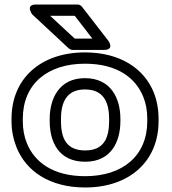

<svg xmlns="http://www.w3.org/2000/svg" viewBox="-20 -795 761 850"><path d="M356 -513C498 -513 580 -451 614 -367C626 -338 632 -305 632 -269V-259C632 -105 523 -15 357 -15C215 -15 133 -77 99 -161C87 -190 81 -223 81 -259V-269C81 -423 190 -513 356 -513ZM682 -259V-269C682 -311 675 -349 661 -385C619 -490 514 -563 356 -563C162 -563 31 -449 31 -269V-259C31 -217 39 -179 53 -143C95 -38 199 35 357 35C551 35 682 -79 682 -259ZM513 -269C513 -357 473 -449 356 -449C240 -449 200 -356 200 -269V-259C200 -169 238 -79 357 -79C474 -79 513 -170 513 -259ZM463 -269V-259C463 -181 438 -129 357 -129C275 -129 250 -181 250 -259V-269C250 -345 277 -399 356 -399C436 -399 463 -346 463 -269ZM389 -624H311L202 -725H311ZM440 -574C489 -574 460 -614 460 -614L343 -765C339 -770 332 -775 324 -775H139C91 -775 122 -732 122 -732L284 -581C288 -578 295 -574 301 -574Z"/></svg>

Font: Asimov
Style: XWidOu
Weight: 500
Designer: Google
Version: Version 2.000980; 2014